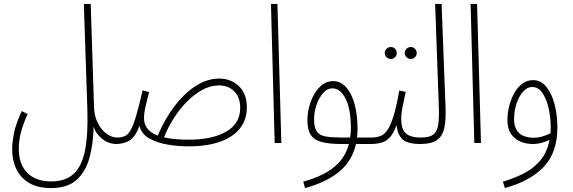

<svg xmlns="http://www.w3.org/2000/svg" viewBox="-20 -730 2924 980"><path d="M42 28Q42 -1 51 -48.5Q60 -96 91 -163L121 -148Q99 -100 87.5 -56.5Q76 -13 76 29Q76 108 119 152Q162 196 242 196Q311 196 353 160Q395 124 412.5 44Q430 -36 426 -169L408 -710H443L460 -180Q462 -136 479.5 -101.5Q497 -67 523.5 -47.5Q550 -28 579 -28Q599 -28 599 -12Q599 5 574 5Q535 5 502 -21Q469 -47 458 -83Q456 5 436.5 76Q417 147 370.5 188.5Q324 230 240 230Q145 230 93.5 176.5Q42 123 42 28Z M942 17Q889 17 835.5 8Q782 -1 742.5 -23Q703 -45 692 -87Q669 -28 639 -11.5Q609 5 573 5L577 -28Q600 -28 616.5 -35Q633 -42 646.5 -65.5Q660 -89 674.5 -137.5Q689 -186 708 -269L741 -260Q734 -232 724.5 -193Q715 -154 715 -127Q715 -65 785 -38Q822 -125 872.5 -190.5Q923 -256 981 -292.5Q1039 -329 1099 -329Q1158 -329 1199 -290.5Q1240 -252 1240 -182Q1240 -88 1162 -35.5Q1084 17 942 17ZM1097 -294Q1054 -294 1012 -271Q970 -248 932.5 -209.5Q895 -171 865.5 -124Q836 -77 817 -29Q867 -17 943 -17Q1063 -17 1134.5 -58Q1206 -99 1206 -179Q1206 -233 1176 -263.5Q1146 -294 1097 -294Z M1382 0 1363 -710H1396L1416 0Z M1537 230 1528 197Q1577 184 1624.5 161.5Q1672 139 1708.5 101Q1745 63 1761 5H1722Q1661 5 1622.5 -5Q1584 -15 1566.5 -41Q1549 -67 1549 -117Q1549 -162 1565 -208Q1581 -254 1611 -285Q1641 -316 1680 -316Q1719 -316 1747 -284.5Q1775 -253 1790 -198Q1805 -143 1805 -72Q1805 -49 1802 -28H1875Q1884 -28 1890 -24.5Q1896 -21 1896 -12Q1896 5 1870 5H1797Q1777 93 1710.5 147Q1644 201 1537 230ZM1724 -28H1767Q1771 -50 1771 -75Q1771 -171 1744.5 -225Q1718 -279 1676 -279Q1650 -279 1629 -255Q1608 -231 1595.5 -194.5Q1583 -158 1583 -120Q1583 -79 1597 -59Q1611 -39 1642 -33.5Q1673 -28 1724 -28Z M2077 -429Q2064 -429 2055 -438Q2046 -447 2046 -459Q2046 -472 2055 -481Q2064 -490 2077 -490Q2089 -490 2098 -481Q2107 -472 2107 -459Q2107 -447 2098 -438Q2089 -429 2077 -429ZM1975 -429Q1962 -429 1953 -438Q1944 -447 1944 -459Q1944 -472 1953 -481Q1962 -490 1975 -490Q1988 -490 1996.5 -481Q2005 -472 2005 -459Q2005 -447 1996.5 -438Q1988 -429 1975 -429ZM1870 5 1875 -28Q1902 -28 1922.5 -36Q1943 -44 1959 -68.5Q1975 -93 1989.5 -140.5Q2004 -188 2018 -268L2051 -261Q2041 -212 2034.5 -182.5Q2028 -153 2028 -122Q2028 -93 2036 -72Q2044 -51 2066 -39.5Q2088 -28 2130 -28Q2143 -28 2147 -23Q2151 -18 2151 -12Q2151 -4 2145.5 0.5Q2140 5 2125 5Q2061 5 2035 -18.5Q2009 -42 2004 -92Q1989 -50 1970.5 -29.5Q1952 -9 1927.5 -2Q1903 5 1870 5Z M2125 5 2130 -28Q2172 -28 2191.5 -43Q2211 -58 2216.5 -91.5Q2222 -125 2220 -181L2201 -710H2234L2254 -185Q2257 -117 2247.5 -75.5Q2238 -34 2209.5 -14.5Q2181 5 2125 5Z M2401 0 2382 -710H2415L2435 0Z M2557 230 2547 197Q2600 182 2650 157Q2700 132 2736 91Q2772 50 2785 -16Q2767 -7 2745 -1Q2723 5 2698 5Q2669 5 2639.5 -6Q2610 -17 2590 -44Q2570 -71 2570 -119Q2570 -153 2579 -188.5Q2588 -224 2604.5 -254Q2621 -284 2645.5 -302.5Q2670 -321 2701 -321Q2741 -321 2768.5 -287Q2796 -253 2810.5 -198Q2825 -143 2825 -79Q2825 48 2756 121Q2687 194 2557 230ZM2604 -122Q2604 -85 2618.5 -64Q2633 -43 2655.5 -35Q2678 -27 2703 -27Q2727 -27 2750 -34Q2773 -41 2790 -50Q2791 -64 2791 -79Q2791 -128 2780.5 -176Q2770 -224 2749 -255Q2728 -286 2696 -286Q2671 -286 2650 -262.5Q2629 -239 2616.5 -201.5Q2604 -164 2604 -122Z"/></svg>

Font: Noto Sans Arabic UI XCn XLt
Style: Regular
Weight: 200
Width: 2
Designer: Monotype Design Team, Nadine Chahine and Nizar Qandah
Foundry: Monotype Imaging Inc.
Version: Version 2.010; ttfautohint (v1.8.4.7-5d5b)